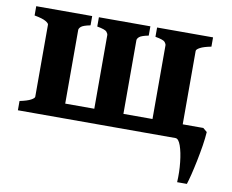

<svg xmlns="http://www.w3.org/2000/svg" viewBox="-72 -546 997 825"><g transform="rotate(10 426.0 -134.0)"><path d="M22 0V-40.5Q55.2 -47.4 70.3 -55.7Q85.4 -64 85.4 -70.3V-384.8Q85.4 -390.6 71.5 -398.9Q57.6 -407.2 22 -413.6V-454.1H266.1V-413.6Q234.4 -407.2 225.8 -399.4Q217.3 -391.6 217.3 -384.8V-63.5H344.2V-384.8Q344.2 -390.6 337.6 -398.9Q331.1 -407.2 295.4 -413.6V-454.1H520V-413.6Q488.3 -407.2 479.7 -399.4Q471.2 -391.6 471.2 -384.8V-63.5H598.1V-384.8Q598.1 -390.6 591.6 -398.9Q585 -407.2 549.3 -413.6V-454.1H793.5V-413.6Q760.7 -407.2 745.4 -398.9Q730 -390.6 730 -383.8V-63.5H819.8L837.4 -48.8Q835.9 -22.9 830.6 11Q825.2 44.9 818.1 79.6Q811 114.3 804 142.6Q796.9 170.9 792 185.5H749.5Q752 141.1 747.3 98.4Q742.7 55.7 732.9 27.8Q723.1 0 709.5 0Z"/></g></svg>

Font: Gentium Book Plus
Style: Bold
Weight: 700
Designer: Victor Gaultney, Annie Olsen, Iska Routamaa, Becca Hirsbrunner
Foundry: SIL International
Version: Version 6.101